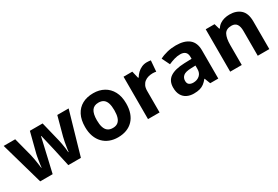

<svg xmlns="http://www.w3.org/2000/svg" viewBox="45 -1344 3101 2141"><g transform="rotate(-30 1595.0 -273.5)"><path d="M526.9 0 484.9 -190.9Q481.4 -208 473.6 -241.5Q465.8 -274.9 456.8 -313.2Q447.8 -351.6 440.2 -384.3Q432.6 -417 429.2 -432.1H424.8Q421.4 -417 414.1 -384.3Q406.7 -351.6 397.7 -313Q388.7 -274.4 380.9 -240.5Q373 -206.5 369.1 -189L325.2 0H165L9.8 -545.9H158.2L221.2 -304.2Q227.5 -278.8 233.4 -243.9Q239.3 -209 243.9 -176.5Q248.5 -144 251 -125H254.9Q255.9 -139.2 259 -162.6Q262.2 -186 266.4 -211.2Q270.5 -236.3 274.2 -256.6Q277.8 -276.9 279.8 -284.2L347.2 -545.9H511.2L575.2 -284.2Q578.6 -270 584.2 -239.3Q589.8 -208.5 594.2 -176Q598.6 -143.6 599.1 -125H603Q605 -141.6 609.9 -174.3Q614.7 -207 621.3 -242.9Q627.9 -278.8 634.8 -304.2L700.2 -545.9H846.2L689 0Z M1430.2 -273.9Q1430.2 -205.6 1411.9 -152.8Q1393.6 -100.1 1358.6 -63.7Q1323.7 -27.3 1274.7 -8.8Q1225.6 9.8 1164.1 9.8Q1106.4 9.8 1058.3 -8.8Q1010.3 -27.3 974.9 -63.7Q939.5 -100.1 920.2 -152.8Q900.9 -205.6 900.9 -273.9Q900.9 -364.7 933.1 -427.7Q965.3 -490.7 1024.9 -523.4Q1084.5 -556.2 1167 -556.2Q1243.7 -556.2 1303 -523.4Q1362.3 -490.7 1396.2 -427.7Q1430.2 -364.7 1430.2 -273.9ZM1052.7 -273.9Q1052.7 -220.2 1064.5 -183.6Q1076.2 -147 1101.1 -128.4Q1126 -109.9 1166 -109.9Q1205.6 -109.9 1230.2 -128.4Q1254.9 -147 1266.4 -183.6Q1277.8 -220.2 1277.8 -273.9Q1277.8 -328.1 1266.4 -364Q1254.9 -399.9 1230 -418Q1205.1 -436 1165 -436Q1106 -436 1079.3 -395.5Q1052.7 -355 1052.7 -273.9Z M1857.9 -556.2Q1869.1 -556.2 1884 -554.9Q1898.9 -553.7 1908.2 -551.8L1897 -412.1Q1889.6 -414.6 1876.2 -415.8Q1862.8 -417 1853 -417Q1824.2 -417 1797.1 -409.7Q1770 -402.3 1748.5 -386Q1727.1 -369.6 1714.6 -343Q1702.1 -316.4 1702.1 -277.8V0H1553.2V-545.9H1666L1688 -454.1H1695.3Q1711.4 -481.9 1735.6 -505.1Q1759.8 -528.3 1790.8 -542.2Q1821.8 -556.2 1857.9 -556.2Z M2231 -557.1Q2340.8 -557.1 2399.4 -509.3Q2458 -461.4 2458 -363.8V0H2354L2325.2 -74.2H2321.3Q2297.9 -44.9 2273.4 -26.4Q2249 -7.8 2217.3 1Q2185.5 9.8 2140.1 9.8Q2091.8 9.8 2053.5 -8.8Q2015.1 -27.3 1993.2 -65.7Q1971.2 -104 1971.2 -163.1Q1971.2 -250 2032.2 -291.3Q2093.3 -332.5 2215.3 -336.9L2310.1 -339.8V-363.8Q2310.1 -406.7 2287.6 -426.8Q2265.1 -446.8 2225.1 -446.8Q2185.5 -446.8 2147.5 -435.5Q2109.4 -424.3 2071.3 -407.2L2022 -507.8Q2065.4 -530.8 2119.4 -543.9Q2173.3 -557.1 2231 -557.1ZM2310.1 -252.9 2252.4 -251Q2180.2 -249 2152.1 -225.1Q2124 -201.2 2124 -162.1Q2124 -127.9 2144 -113.5Q2164.1 -99.1 2196.3 -99.1Q2244.1 -99.1 2277.1 -127.4Q2310.1 -155.8 2310.1 -208Z M2921.4 -556.2Q3008.8 -556.2 3062 -508.5Q3115.2 -460.9 3115.2 -356V0H2966.3V-318.8Q2966.3 -377.4 2945.1 -407.2Q2923.8 -437 2878.4 -437Q2810.1 -437 2785.2 -390.6Q2760.3 -344.2 2760.3 -256.8V0H2611.3V-545.9H2725.1L2745.1 -476.1H2753.4Q2771 -504.4 2797.1 -522Q2823.2 -539.6 2855.2 -547.9Q2887.2 -556.2 2921.4 -556.2Z"/></g></svg>

Font: Wonky
Style: Regular
Weight: 400
Designer: Monotype Design Team
Foundry: Monotype Imaging Inc.
Version: Version 3.000